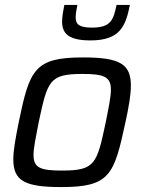

<svg xmlns="http://www.w3.org/2000/svg" viewBox="-20 -751 586 779"><path d="M347 -587C469 -587 490 -647 507 -731H453C440 -671 431 -639 353 -639C300 -639 287 -653 287 -681C287 -694 290 -711 294 -731H241C236 -706 232 -683 232 -663C232 -617 256 -587 347 -587ZM229 8C426 8 443 -41 489 -255C503 -319 511 -367 511 -404C511 -492 465 -518 317 -518C120 -518 100 -469 56 -255C43 -190 34 -142 34 -105C34 -17 80 8 229 8ZM231 -59C144 -59 116 -70 116 -122C116 -151 125 -193 137 -255C173 -424 180 -451 315 -451C401 -451 430 -440 430 -387C430 -358 421 -315 409 -255C373 -85 366 -59 231 -59Z"/></svg>

Font: Saira UNSAM
Style: Italic
Weight: 400
Italic angle: -12°
Designer: Hector Gatti with collaboration of the Omnibus-Type team
Foundry: Omnibus-Type
Version: Version 0.072;PS 000.072;hotconv 1.0.88;makeotf.lib2.5.64775